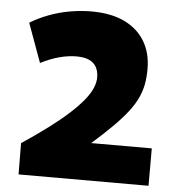

<svg xmlns="http://www.w3.org/2000/svg" viewBox="-51 -759 760 808"><g transform="rotate(5 328.5 -355.0)"><path d="M56 -132Q119 -174 167.5 -210.5Q216 -247 250.5 -278.5Q285 -310 307.5 -337.5Q330 -365 340.5 -389Q351 -413 351 -435Q351 -461 341 -479Q331 -497 310.5 -506.5Q290 -516 256 -516Q223 -516 185 -506Q147 -496 106 -475L46 -640Q82 -662 124.5 -678Q167 -694 213 -702Q259 -710 304 -710Q386 -710 442.5 -683Q499 -656 529 -606.5Q559 -557 559 -489Q559 -454 553.5 -424.5Q548 -395 534.5 -366Q521 -337 497 -306Q473 -275 436.5 -238.5Q400 -202 350 -158H606V0H57Z"/></g></svg>

Font: Georama ExtraBold
Style: Regular
Weight: 800
Designer: Jean-Baptiste Levee
Foundry: Production Type
Version: Version 1.001